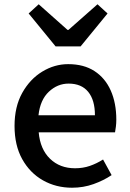

<svg xmlns="http://www.w3.org/2000/svg" viewBox="-20 -864 606 898"><path d="M317 14Q242 14 181 -20.5Q120 -55 84 -119.5Q48 -184 48 -275Q48 -365 84 -429.5Q120 -494 177.5 -529Q235 -564 299 -564Q372 -564 422 -531.5Q472 -499 498 -440.5Q524 -382 524 -304Q524 -287 522 -271.5Q520 -256 518 -245H161Q168 -166 214 -121.5Q260 -77 331 -77Q368 -77 400 -88Q432 -99 462 -118L502 -45Q465 -20 417.5 -3Q370 14 317 14ZM160 -325H424Q424 -396 392.5 -434.5Q361 -473 301 -473Q249 -473 208.5 -435Q168 -397 160 -325ZM240 -647 114 -801 161 -844 296 -724H300L436 -844L483 -801L357 -647Z"/></svg>

Font: Source Han Sans TC Medium
Style: Regular
Weight: 500
Designer: Ryoko NISHIZUKA Ë•øÂ°öÊ∂ºÂ≠ê (kana, bopomofo & ideographs); Paul D. Hunt (Latin, Greek & Cyrillic); Sandoll Communicatio
Foundry: Adobe
Version: Version 2.004;hotconv 1.0.118;makeotfexe 2.5.65603